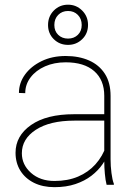

<svg xmlns="http://www.w3.org/2000/svg" viewBox="-20 -772 568 802"><path d="M415.5 -372.1Q415.5 -438 373.5 -474.9Q331.5 -511.7 254.4 -511.7Q206.5 -511.7 168.2 -494.9Q129.9 -478 107.7 -448.7Q85.4 -419.4 85.4 -382.8L59.1 -383.8Q59.1 -425.3 84.2 -460.2Q109.4 -495.1 153.6 -516.6Q197.8 -538.1 254.4 -538.1Q309.6 -538.1 351.8 -519.5Q394 -501 418 -463.9Q441.9 -426.8 441.9 -371.1V-106.4Q441.9 -78.1 445.6 -49.3Q449.2 -20.5 455.6 -4.4V0H425.3Q420.4 -19 418 -46.1Q415.5 -73.2 415.5 -99.1ZM427.2 -268.1H290.5Q188.5 -268.1 129.9 -230Q71.3 -191.9 71.3 -131.8Q71.3 -84 109.4 -50Q147.5 -16.1 207.5 -16.1Q263.2 -16.1 306.2 -34.4Q349.1 -52.7 378.9 -85.9Q408.7 -119.1 424.3 -164.6L436 -140.1Q426.8 -112.8 408.4 -86.2Q390.1 -59.6 361.8 -37.8Q333.5 -16.1 295.2 -3.2Q256.8 9.8 207.5 9.8Q158.2 9.8 121.6 -8.5Q85 -26.9 64.9 -59.3Q44.9 -91.8 44.9 -133.8Q44.9 -204.6 109.6 -249.8Q174.3 -294.9 289.1 -294.9H427.2ZM264.2 -584.5Q229 -584.5 204.8 -608.2Q180.7 -631.8 180.7 -667.5Q180.7 -703.6 204.8 -728Q229 -752.4 264.2 -752.4Q298.8 -752.4 323.2 -728Q347.7 -703.6 347.7 -668Q347.7 -631.8 323.2 -608.2Q298.8 -584.5 264.2 -584.5ZM264.2 -610.8Q289.1 -610.8 305.2 -626.5Q321.3 -642.1 321.3 -667.5Q321.3 -693.4 305.2 -709.7Q289.1 -726.1 264.2 -726.1Q239.3 -726.1 223.1 -709.7Q207 -693.4 207 -667.5Q207 -642.1 223.1 -626.5Q239.3 -610.8 264.2 -610.8Z"/></svg>

Font: Heebo Thin
Style: Regular
Weight: 250
Designer: Oded Ezer
Foundry: Ezer Type House
Version: Version 3.100